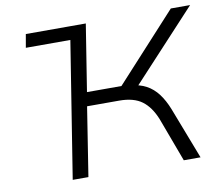

<svg xmlns="http://www.w3.org/2000/svg" viewBox="-78 -799 1028 892"><g transform="rotate(-10 436.5 -352.5)"><path d="M87 -642 98 -705H381L370 -642ZM195 0 307 -705H381L331 -390H512L478 -373L782 -705H873L555 -362L533 -386Q578 -382 609.5 -365Q641 -348 664 -317.5Q687 -287 704 -244L798 0H719L642 -207Q618 -267 579 -296Q540 -325 472 -325H320L269 0Z"/></g></svg>

Font: Nunito Sans 7pt SemiExpanded Light
Style: Italic
Weight: 300
Width: 6
Italic angle: -9°
Designer: Vernon Adams
Foundry: Vernon Adams
Version: Version 3.101;gftools[0.9.27]